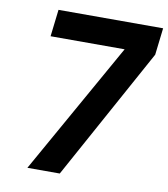

<svg xmlns="http://www.w3.org/2000/svg" viewBox="-80 -768 732 835"><g transform="rotate(10 286.5 -350.0)"><path d="M424 -581H97L111 -700H573L559 -581L240 0H97Z"/></g></svg>

Font: Haskoy Bold
Style: Italic
Weight: 700
Designer: Ertekin Erdin
Foundry: Ertekin Erdin
Version: Version 2.000; ttfautohint (v1.8.4.7-5d5b)